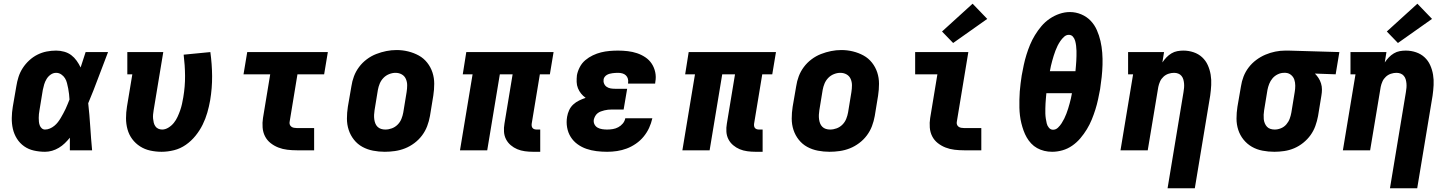

<svg xmlns="http://www.w3.org/2000/svg" viewBox="-20 -811 7840 1036"><path d="M223 8Q193 8 163.5 1.5Q134 -5 110.5 -21.5Q87 -38 71.5 -62.5Q56 -87 49.5 -115.5Q43 -144 43.5 -174.5Q44 -205 49 -235L68 -345Q72 -371 80 -396Q88 -421 102.5 -443.5Q117 -466 137.5 -485Q158 -504 182 -516Q206 -528 231.5 -533Q257 -538 283 -538Q305 -538 326.5 -532Q348 -526 364.5 -513.5Q381 -501 393.5 -483.5Q406 -466 415 -447Q422 -468 428.5 -488.5Q435 -509 442 -530H563Q536 -461 510.5 -392Q485 -323 456 -254Q463 -191 467 -127.5Q471 -64 477 0H357Q357 -17 357 -34Q357 -51 357 -68Q344 -52 329.5 -38Q315 -24 297.5 -13.5Q280 -3 261 2.5Q242 8 223 8ZM223 -112Q236 -112 249 -117.5Q262 -123 273 -132Q284 -141 292.5 -152Q301 -163 308 -175Q315 -187 321.5 -199Q328 -211 334 -223.5Q340 -236 345 -249Q350 -262 355 -274Q354 -289 352.5 -304Q351 -319 348 -333.5Q345 -348 341.5 -362.5Q338 -377 330.5 -389Q323 -401 310.5 -409.5Q298 -418 283 -418Q267 -418 253.5 -408.5Q240 -399 231.5 -385Q223 -371 218.5 -356Q214 -341 211 -326L193 -216Q191 -205 190 -195Q189 -185 189 -174.5Q189 -164 190 -154Q191 -144 194.5 -134.5Q198 -125 205.5 -118.5Q213 -112 223 -112Z M852 8Q821 8 791 1.5Q761 -5 736 -21Q711 -37 693.5 -60.5Q676 -84 668 -113Q660 -142 660 -173Q660 -204 665 -235L694 -410H667V-530H861L809 -216Q807 -204 806 -193Q805 -182 806 -171Q807 -160 809.5 -149.5Q812 -139 818 -130Q824 -121 834 -116.5Q844 -112 855 -112Q872 -112 889 -122.5Q906 -133 918 -148Q930 -163 938 -180.5Q946 -198 952 -215Q958 -232 962 -250Q966 -268 969 -286Q979 -345 978.5 -402Q978 -459 971 -516L1115 -530Q1124 -465 1124.5 -400.5Q1125 -336 1114 -270Q1108 -236 1098.5 -203Q1089 -170 1073.5 -138.5Q1058 -107 1035 -78.5Q1012 -50 982.5 -29.5Q953 -9 919 -0.5Q885 8 852 8Z M1582 0Q1556 0 1530.5 -3Q1505 -6 1482 -15Q1459 -24 1440 -39Q1421 -54 1410 -75.5Q1399 -97 1397 -123Q1395 -149 1399 -174L1438 -410H1294L1314 -530H1749L1729 -410H1585L1543 -155Q1541 -147 1543.5 -139.5Q1546 -132 1552 -127.5Q1558 -123 1566 -121.5Q1574 -120 1582 -120H1675V0Z M2056 8Q2024 8 1993 2Q1962 -4 1935.5 -18.5Q1909 -33 1890 -57Q1871 -81 1861.5 -110Q1852 -139 1852 -171Q1852 -203 1857 -235L1876 -345Q1880 -373 1890 -399.5Q1900 -426 1917.5 -449.5Q1935 -473 1959 -491Q1983 -509 2010 -519.5Q2037 -530 2064.5 -535.5Q2092 -541 2120 -541Q2152 -541 2182.5 -533.5Q2213 -526 2239.5 -511.5Q2266 -497 2285 -473Q2304 -449 2313.5 -420Q2323 -391 2323 -359Q2323 -327 2318 -295L2300 -185Q2295 -157 2285 -130.5Q2275 -104 2257.5 -80.5Q2240 -57 2216 -39Q2192 -21 2165.5 -10.5Q2139 0 2111 4Q2083 8 2056 8ZM2059 -112Q2077 -112 2094.5 -118.5Q2112 -125 2125.5 -138.5Q2139 -152 2146 -169.5Q2153 -187 2156 -204L2174 -314Q2177 -333 2177 -351Q2177 -369 2170 -385Q2163 -401 2148 -409.5Q2133 -418 2114 -418Q2097 -418 2079.5 -411Q2062 -404 2049 -390.5Q2036 -377 2029 -360Q2022 -343 2019 -326L2001 -216Q1999 -204 1998.5 -191.5Q1998 -179 1999.5 -167.5Q2001 -156 2005 -145.5Q2009 -135 2017 -127Q2025 -119 2036 -115.5Q2047 -112 2059 -112Z M2856 8Q2834 8 2812 5Q2790 2 2771 -6Q2752 -14 2736 -27.5Q2720 -41 2710.5 -59.5Q2701 -78 2699.5 -100Q2698 -122 2702 -144L2746 -410H2677L2609 0H2462L2530 -410H2477L2496 -530H2967L2947 -410H2893L2849 -144Q2848 -137 2849 -131Q2850 -125 2853.5 -120.5Q2857 -116 2863 -114Q2869 -112 2876 -112H2895V8Z M3256 8Q3227 8 3198.5 4.5Q3170 1 3144 -8Q3118 -17 3096 -33Q3074 -49 3059.5 -72Q3045 -95 3040 -123.5Q3035 -152 3040 -181Q3043 -199 3051 -216.5Q3059 -234 3073 -247Q3087 -260 3104.5 -268.5Q3122 -277 3140 -283Q3126 -293 3115.5 -306Q3105 -319 3098.5 -335Q3092 -351 3091.5 -369Q3091 -387 3093 -405Q3097 -427 3108.5 -449Q3120 -471 3138.5 -486.5Q3157 -502 3179 -512.5Q3201 -523 3223.5 -528.5Q3246 -534 3269 -536Q3292 -538 3315 -538Q3341 -538 3367 -535Q3393 -532 3417 -524Q3441 -516 3462 -502Q3483 -488 3496.5 -467.5Q3510 -447 3515.5 -421.5Q3521 -396 3516 -369Q3516 -367 3515.5 -364.5Q3515 -362 3515 -360H3369Q3369 -361 3369 -361.5Q3369 -362 3369 -363Q3371 -375 3368 -386Q3365 -397 3357 -404.5Q3349 -412 3338 -415Q3327 -418 3315 -418Q3307 -418 3299.5 -417.5Q3292 -417 3284.5 -416Q3277 -415 3269.5 -413Q3262 -411 3255 -407Q3248 -403 3243 -396.5Q3238 -390 3237 -383Q3235 -371 3239.5 -360Q3244 -349 3253.5 -342.5Q3263 -336 3274.5 -334Q3286 -332 3299 -332H3364L3345 -220H3280Q3270 -220 3260.5 -219Q3251 -218 3241 -215.5Q3231 -213 3221.5 -209.5Q3212 -206 3204 -199.5Q3196 -193 3191 -183.5Q3186 -174 3184 -165Q3182 -151 3188 -139.5Q3194 -128 3205 -122Q3216 -116 3229.5 -114Q3243 -112 3256 -112Q3271 -112 3286.5 -114.5Q3302 -117 3316 -124.5Q3330 -132 3340.5 -144.5Q3351 -157 3354 -173H3500Q3494 -146 3482.5 -121Q3471 -96 3453 -74Q3435 -52 3411 -35.5Q3387 -19 3361.5 -9.5Q3336 0 3309.5 4Q3283 8 3256 8Z M4056 8Q4034 8 4012 5Q3990 2 3971 -6Q3952 -14 3936 -27.5Q3920 -41 3910.5 -59.5Q3901 -78 3899.5 -100Q3898 -122 3902 -144L3946 -410H3877L3809 0H3662L3730 -410H3677L3696 -530H4167L4147 -410H4093L4049 -144Q4048 -137 4049 -131Q4050 -125 4053.5 -120.5Q4057 -116 4063 -114Q4069 -112 4076 -112H4095V8Z M4456 8Q4424 8 4393 2Q4362 -4 4335.5 -18.5Q4309 -33 4290 -57Q4271 -81 4261.5 -110Q4252 -139 4252 -171Q4252 -203 4257 -235L4276 -345Q4280 -373 4290 -399.5Q4300 -426 4317.5 -449.5Q4335 -473 4359 -491Q4383 -509 4410 -519.5Q4437 -530 4464.5 -535.5Q4492 -541 4520 -541Q4552 -541 4582.5 -533.5Q4613 -526 4639.5 -511.5Q4666 -497 4685 -473Q4704 -449 4713.5 -420Q4723 -391 4723 -359Q4723 -327 4718 -295L4700 -185Q4695 -157 4685 -130.5Q4675 -104 4657.5 -80.5Q4640 -57 4616 -39Q4592 -21 4565.5 -10.5Q4539 0 4511 4Q4483 8 4456 8ZM4459 -112Q4477 -112 4494.5 -118.5Q4512 -125 4525.5 -138.5Q4539 -152 4546 -169.5Q4553 -187 4556 -204L4574 -314Q4577 -333 4577 -351Q4577 -369 4570 -385Q4563 -401 4548 -409.5Q4533 -418 4514 -418Q4497 -418 4479.5 -411Q4462 -404 4449 -390.5Q4436 -377 4429 -360Q4422 -343 4419 -326L4401 -216Q4399 -204 4398.5 -191.5Q4398 -179 4399.5 -167.5Q4401 -156 4405 -145.5Q4409 -135 4417 -127Q4425 -119 4436 -115.5Q4447 -112 4459 -112Z M5182 0Q5156 0 5130.5 -3Q5105 -6 5082 -15Q5059 -24 5040 -39Q5021 -54 5010 -75.5Q4999 -97 4997 -123Q4995 -149 4999 -174L5038 -410H4918V-530H5205L5143 -155Q5141 -147 5143.5 -139.5Q5146 -132 5152 -127.5Q5158 -123 5166 -121.5Q5174 -120 5182 -120H5275V0ZM5123 -579 5063 -641 5228 -791 5307 -709Z M5657 8Q5635 8 5614.5 3Q5594 -2 5576 -12Q5558 -22 5544 -37Q5530 -52 5520 -69.5Q5510 -87 5503 -106.5Q5496 -126 5491 -146.5Q5486 -167 5483.5 -188Q5481 -209 5480.5 -230Q5480 -251 5480.5 -273.5Q5481 -296 5482.5 -317.5Q5484 -339 5487 -361Q5490 -383 5493 -404Q5498 -432 5504 -460Q5510 -488 5518.5 -515.5Q5527 -543 5538 -569.5Q5549 -596 5564.5 -621.5Q5580 -647 5599.5 -670Q5619 -693 5644 -710Q5669 -727 5697 -736.5Q5725 -746 5753 -746Q5785 -746 5814.5 -733.5Q5844 -721 5865 -699Q5886 -677 5898.5 -648.5Q5911 -620 5918 -589.5Q5925 -559 5927.5 -526.5Q5930 -494 5929 -461Q5928 -428 5924.5 -395.5Q5921 -363 5916 -330Q5911 -303 5905 -275Q5899 -247 5890.5 -220Q5882 -193 5871 -166Q5860 -139 5844.5 -113.5Q5829 -88 5809.5 -65Q5790 -42 5765.5 -25Q5741 -8 5713 0Q5685 8 5657 8ZM5783 -427Q5784 -441 5785.5 -455Q5787 -469 5787.5 -482.5Q5788 -496 5788.5 -509.5Q5789 -523 5788.5 -537Q5788 -551 5786.5 -564Q5785 -577 5781.5 -590Q5778 -603 5769.5 -613Q5761 -623 5747 -623Q5733 -623 5721.5 -612.5Q5710 -602 5701.5 -589.5Q5693 -577 5686.5 -564Q5680 -551 5675 -537.5Q5670 -524 5665.5 -510Q5661 -496 5657.5 -482.5Q5654 -469 5650.5 -455Q5647 -441 5645 -427ZM5662 -111Q5677 -111 5688.5 -122Q5700 -133 5708 -145.5Q5716 -158 5722.5 -171Q5729 -184 5734 -197.5Q5739 -211 5743.5 -225Q5748 -239 5751.5 -252.5Q5755 -266 5758.5 -280Q5762 -294 5764 -308H5626Q5625 -294 5623.5 -280Q5622 -266 5621.5 -252.5Q5621 -239 5620.5 -225.5Q5620 -212 5620.5 -198Q5621 -184 5623 -171Q5625 -158 5628 -145Q5631 -132 5640 -121.5Q5649 -111 5662 -111Z M6280 205 6366 -314Q6368 -326 6369 -337.5Q6370 -349 6369 -360.5Q6368 -372 6365 -382.5Q6362 -393 6355 -401.5Q6348 -410 6337.5 -414Q6327 -418 6315 -418Q6300 -418 6285 -413Q6270 -408 6258 -397Q6246 -386 6239.5 -371.5Q6233 -357 6230 -342L6173 0H6026L6094 -410H6067V-530H6261L6252 -474Q6262 -489 6274 -501.5Q6286 -514 6301 -523Q6316 -532 6332.5 -535Q6349 -538 6365 -538Q6394 -538 6420.5 -529Q6447 -520 6466.5 -502Q6486 -484 6497 -459.5Q6508 -435 6512.5 -408Q6517 -381 6515.5 -352Q6514 -323 6510 -295L6427 205Z M6856 8Q6824 8 6792.5 2Q6761 -4 6735 -19Q6709 -34 6690 -57.5Q6671 -81 6661.5 -110Q6652 -139 6652 -171Q6652 -203 6657 -235L6676 -345Q6680 -372 6690 -398Q6700 -424 6717.5 -447Q6735 -470 6758.5 -487.5Q6782 -505 6808 -516Q6834 -527 6861 -532.5Q6888 -538 6915 -538Q6920 -538 6924 -538Q6928 -538 6933 -538L7207 -530L7187 -410L7075 -414Q7086 -403 7094.5 -390Q7103 -377 7108 -361Q7113 -345 7113 -328.5Q7113 -312 7110 -295L7092 -185Q7087 -158 7077.5 -131.5Q7068 -105 7051.5 -82Q7035 -59 7012 -40.5Q6989 -22 6963 -11Q6937 0 6909.5 4Q6882 8 6856 8ZM6858 -112Q6858 -112 6858 -112Q6858 -112 6858 -112Q6875 -112 6892 -119Q6909 -126 6921 -140Q6933 -154 6939 -170.5Q6945 -187 6948 -204L6966 -314Q6969 -331 6969 -348.5Q6969 -366 6964 -381Q6959 -396 6946.5 -406.5Q6934 -417 6917 -418H6913Q6912 -418 6910.5 -418Q6909 -418 6908 -418Q6891 -418 6874.5 -410Q6858 -402 6846.5 -388.5Q6835 -375 6828.5 -358.5Q6822 -342 6819 -326L6801 -216Q6799 -204 6798.5 -192Q6798 -180 6799 -168.5Q6800 -157 6804.5 -146Q6809 -135 6816.5 -127Q6824 -119 6835 -115.5Q6846 -112 6858 -112Z M7480 205 7566 -314Q7568 -326 7569 -337.5Q7570 -349 7569 -360.5Q7568 -372 7565 -382.5Q7562 -393 7555 -401.5Q7548 -410 7537.5 -414Q7527 -418 7515 -418Q7500 -418 7485 -413Q7470 -408 7458 -397Q7446 -386 7439.5 -371.5Q7433 -357 7430 -342L7373 0H7226L7294 -410H7267V-530H7461L7452 -474Q7462 -489 7474 -501.5Q7486 -514 7501 -523Q7516 -532 7532.5 -535Q7549 -538 7565 -538Q7594 -538 7620.5 -529Q7647 -520 7666.5 -502Q7686 -484 7697 -459.5Q7708 -435 7712.5 -408Q7717 -381 7715.5 -352Q7714 -323 7710 -295L7627 205ZM7523 -579 7463 -641 7628 -791 7707 -709Z"/></svg>

Font: Iosevka Slab HvExObl
Style: Regular
Weight: 900
Width: 7
Italic angle: -9°
Monospace: yes
Designer: Belleve Invis
Foundry: Belleve Invis
Version: Version 11.1.1; ttfautohint (v1.8.3)